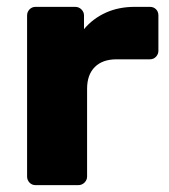

<svg xmlns="http://www.w3.org/2000/svg" viewBox="-20 -540 494 560"><path d="M84 0Q73 0 66 -7.5Q59 -15 59 -25V-495Q59 -505 66 -512.5Q73 -520 84 -520H199Q210 -520 217.5 -512.5Q225 -505 225 -495V-455Q251 -486 288.5 -503Q326 -520 373 -520H417Q428 -520 435 -513Q442 -506 442 -495V-392Q442 -382 435 -374.5Q428 -367 417 -367H320Q279 -367 256.5 -344.5Q234 -322 234 -281V-25Q234 -15 226.5 -7.5Q219 0 208 0Z"/></svg>

Font: DVN-Rubik
Style: Bold
Weight: 700
Designer: Hubert and Fischer
Foundry: Hubert & Fischer
Version: Version 2.102